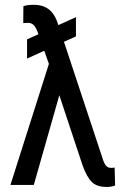

<svg xmlns="http://www.w3.org/2000/svg" viewBox="-20 -761 526 790"><path d="M118.2 -741.2Q158.2 -741.2 182.6 -721.2Q207 -701.2 220.2 -657.7L292.5 -690.4V-611.3L243.2 -588.9L400.4 -114.3Q407.7 -89.4 415.8 -79.8Q423.8 -70.3 436.5 -70.3Q446.8 -70.3 451.7 -71.8L453.6 2.4Q437.5 8.3 419.9 8.3Q378.4 8.3 357.7 -12.2Q336.9 -32.7 319.8 -80.6L224.1 -369.1L119.1 0H22.9L181.2 -498L162.1 -552.2L91.3 -520V-599.1L138.2 -620.1Q129.4 -646 119.9 -656.5Q110.4 -667 95.2 -667L75.7 -666L76.2 -735.4Q91.3 -741.2 118.2 -741.2Z"/></svg>

Font: Roboto Condensed
Style: Regular
Weight: 400
Designer: Google
Version: Version 2.001047; 2015